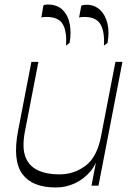

<svg xmlns="http://www.w3.org/2000/svg" viewBox="-20 -822 581 850"><path d="M227 8Q123 8 79 -51.5Q35 -111 60 -243L119 -548H150L90 -238Q77 -169 92.5 -128Q108 -87 147 -68.5Q186 -50 242 -50Q308 -50 359 -88.5Q410 -127 428 -221L420 -151Q411 -101 382 -65.5Q353 -30 312.5 -11Q272 8 227 8ZM385 0 491 -548H522L416 0ZM440 -620Q444 -681 425 -714Q406 -747 354 -747Q347 -747 341 -746.5Q335 -746 330 -744L340 -797Q345 -799 350.5 -800Q356 -801 362 -801Q398 -801 422 -779Q446 -757 455.5 -718.5Q465 -680 456 -632ZM272 -620Q277 -679 259 -713Q241 -747 185 -747Q179 -747 173.5 -746.5Q168 -746 163 -744L172 -798Q179 -802 191 -802Q234 -802 258 -777.5Q282 -753 289 -714.5Q296 -676 288 -632Z"/></svg>

Font: Savate ExtraLight
Style: Italic
Weight: 200
Italic angle: -11°
Designer: Max Esnée
Foundry: Plomb Type
Version: Version 2.000